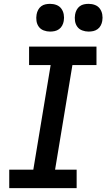

<svg xmlns="http://www.w3.org/2000/svg" viewBox="-20 -977 552 997"><path d="M28 0V-96H153L243 -639H131V-735H481V-639H356L266 -96H378V0ZM440 -813Q423 -813 407 -819Q391 -825 381.5 -838Q372 -851 369.5 -868Q367 -885 370 -902Q372 -914 378 -925.5Q384 -937 394 -944.5Q404 -952 416 -954.5Q428 -957 440 -957Q458 -957 473.5 -951Q489 -945 498.5 -932Q508 -919 511 -902Q514 -885 511 -868Q509 -856 503 -844.5Q497 -833 486.5 -825.5Q476 -818 464 -815.5Q452 -813 440 -813ZM240 -813Q223 -813 207 -819Q191 -825 181.5 -838Q172 -851 169.5 -868Q167 -885 170 -902Q172 -914 178 -925.5Q184 -937 194 -944.5Q204 -952 216 -954.5Q228 -957 240 -957Q258 -957 273.5 -951Q289 -945 298.5 -932Q308 -919 311 -902Q314 -885 311 -868Q309 -856 303 -844.5Q297 -833 286.5 -825.5Q276 -818 264 -815.5Q252 -813 240 -813Z"/></svg>

Font: Iosevka Curly Oblique
Style: Bold
Weight: 700
Italic angle: -9°
Monospace: yes
Designer: Belleve Invis
Foundry: Belleve Invis
Version: Version 11.1.0; ttfautohint (v1.8.3)